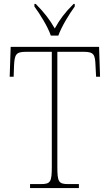

<svg xmlns="http://www.w3.org/2000/svg" viewBox="-20 -951 556 971"><path d="M237 -771H275C291 -816 330 -880 358 -918V-931H352C306 -885 284 -855 257 -807C229 -855 206 -885 161 -931H154V-918C182 -880 222 -816 237 -771ZM132 0H379V-20H326C276 -20 270 -31 270 -108V-689H403C455 -689 461 -675 463 -620L466 -563H486L481 -714H34L29 -563H49L51 -620C54 -675 60 -689 112 -689H242V-108C242 -31 236 -20 186 -20H132Z"/></svg>

Font: Noto Serif Armenian SemiCondensed Thin
Style: Regular
Weight: 100
Width: 4
Designer: Monotype Design Team
Foundry: Monotype Imaging Inc.
Version: Version 2.008